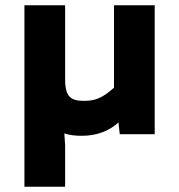

<svg xmlns="http://www.w3.org/2000/svg" viewBox="-20 -511 682 731"><path d="M228 200V43L225 -3C245 4 269 6 292 6C347 6 396 -12 431 -45L436 0H569V-491H414V-177C371 -139 344 -127 301 -127C251 -127 228 -140 228 -209V-491H73V200Z"/></svg>

Font: Falling Sky
Style: ExBd
Weight: 400
Designer: Paul D. Hunt
Foundry: Adobe Systems Incorporated
Version: Version 1.02